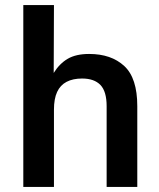

<svg xmlns="http://www.w3.org/2000/svg" viewBox="-20 -738 629 758"><path d="M193 0H72V-718H193L192 -450Q215 -487 247.5 -506Q280 -525 332 -525Q419 -525 470.5 -477.5Q522 -430 522 -319V0H401V-319Q401 -377 376.5 -402.5Q352 -428 304 -428Q268 -428 243 -415Q218 -402 205.5 -375Q193 -348 193 -305Z"/></svg>

Font: Asta Sans
Style: Bold
Weight: 700
Designer: 42dot
Version: Version 1.000